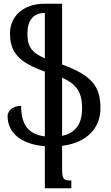

<svg xmlns="http://www.w3.org/2000/svg" viewBox="-20 -780 597 1036"><path d="M222 236H365V194C321 194 315 187 315 126V7C449 -10 522 -88 522 -197C522 -315 474 -374 315 -432V-760H222C104 -760 34 -691 34 -600C34 -499 79 -444 222 -394V-44C133 -55 94 -107 94 -209C56 -209 21 -187 21 -153C21 -70 86 -2 222 9ZM423 -196C423 -109 386 -62 315 -47V-361C395 -325 423 -280 423 -196ZM128 -600C128 -671 160 -710 222 -710V-465C144 -499 128 -535 128 -600Z"/></svg>

Font: Noto Serif Armenian ExtraCondensed SemiBold
Style: Regular
Weight: 600
Width: 2
Designer: Monotype Design Team
Foundry: Monotype Imaging Inc.
Version: Version 2.008